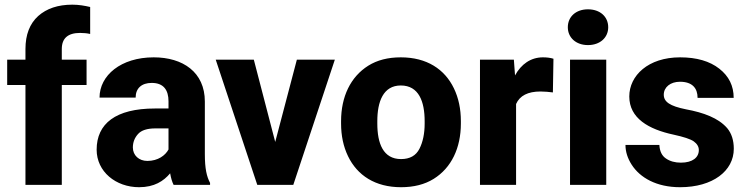

<svg xmlns="http://www.w3.org/2000/svg" viewBox="-20 -780 3149 810"><path d="M240.7 -421.4H345.2V-528.3H240.7V-573.2C240.7 -618.7 266.6 -641.1 317.9 -641.1C334 -641.1 348.1 -639.6 360.4 -636.7V-750.5C337.4 -755.9 312.5 -760.3 285.2 -760.3C224.6 -760.3 176.8 -744.1 141.1 -712.4C105.5 -680.2 87.4 -633.8 87.4 -573.2V-528.3H10.3V-421.4H87.4V0H240.7Z M866.2 0V-8.3C852.1 -35.2 844.2 -67.4 844.2 -130.4V-351.6C844.2 -475.6 751.5 -538.1 628.4 -538.1C490.2 -538.1 399.9 -461.9 399.9 -368.2H552.2C552.2 -407.7 577.6 -430.2 620.1 -430.2C670.4 -430.2 690.9 -399.9 690.9 -352.5V-322.3H633.8C467.8 -322.3 387.7 -258.3 387.7 -148.4C387.7 -56.2 468.3 9.8 566.9 9.8C630.9 9.8 670.4 -16.1 697.8 -48.8C701.2 -28.8 706.1 -12.7 712.4 0ZM601.6 -101.1C565.9 -101.1 540.5 -125 540.5 -157.7C540.5 -179.7 547.9 -198.7 562.5 -214.8C576.7 -230.5 601.1 -238.3 635.3 -238.3H690.9V-149.4C677.7 -124.5 646.5 -101.1 601.6 -101.1Z M890.1 -528.3 1065.4 0H1217.3L1392.6 -528.3H1232.4L1141.1 -181.2L1050.8 -528.3Z M1418.9 -258.8C1418.9 -207.5 1428.7 -161.6 1448.2 -121.1C1487.3 -40 1563 9.8 1671.9 9.8C1726.1 9.8 1772 -2 1809.6 -25.4C1884.3 -71.8 1924.3 -155.8 1924.3 -258.8V-269C1924.3 -320.3 1914.6 -366.7 1895 -407.2C1856 -488.3 1780.3 -538.1 1670.9 -538.1C1616.7 -538.1 1571.3 -526.4 1533.7 -502.9C1459 -456.1 1418.9 -372.1 1418.9 -269ZM1571.8 -269C1571.8 -351.1 1596.7 -419.4 1670.9 -419.4C1747.1 -419.4 1771.5 -351.1 1771.5 -269V-258.8C1771.5 -216.8 1764.2 -181.2 1749.5 -152.3C1734.9 -123.5 1709 -108.9 1671.9 -108.9C1596.2 -108.9 1571.8 -175.3 1571.8 -258.8Z M2314.9 -532.2C2302.2 -536.1 2287.6 -538.1 2270.5 -538.1C2219.2 -538.1 2178.7 -509.3 2152.8 -461.9L2147.9 -528.3H2004.9V0H2157.2V-341.3C2172.9 -376.5 2207 -394 2260.3 -394C2275.4 -394 2298.8 -392.1 2312.5 -390.1Z M2375.5 -665C2375.5 -621.6 2409.7 -589.8 2460.4 -589.8C2511.7 -589.8 2545.9 -621.6 2545.9 -665C2545.9 -709.5 2511.7 -740.7 2460.4 -740.7C2409.7 -740.7 2375.5 -709.5 2375.5 -665ZM2384.8 -528.3V0H2537.6V-528.3Z M2928.2 -147C2928.2 -115.7 2901.9 -93.8 2852.5 -93.8C2827.6 -93.8 2806.6 -99.6 2789.6 -111.3C2772.5 -122.6 2763.2 -141.6 2761.7 -168.5H2618.7C2618.7 -140.1 2627.4 -112.3 2645 -85C2680.2 -30.3 2749.5 9.8 2849.1 9.8C2987.3 9.8 3075.7 -59.1 3075.7 -152.3C3075.7 -188 3066.4 -216.8 3048.3 -238.8C3011.2 -282.2 2947.8 -305.2 2874 -318.8C2805.7 -332.5 2780.3 -350.6 2780.3 -380.4C2780.3 -412.1 2808.1 -435.1 2848.6 -435.1C2900.9 -435.1 2922.9 -407.7 2922.9 -367.2H3075.2C3075.2 -417.5 3055.2 -458.5 3014.6 -490.2C2974.1 -522 2918.9 -538.1 2849.1 -538.1C2714.4 -538.1 2634.8 -460.9 2634.8 -373C2634.8 -281.2 2716.3 -234.4 2821.8 -211.9C2864.3 -202.6 2892.6 -193.4 2906.7 -183.6C2920.9 -173.3 2928.2 -161.1 2928.2 -147Z"/></svg>

Font: Vazirmatn ExtraBold
Style: Regular
Weight: 800
Designer: Saber Rastikerdar
Foundry: Saber Rastikerdar
Version: Version 33.003